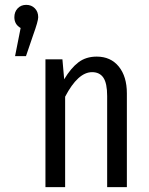

<svg xmlns="http://www.w3.org/2000/svg" viewBox="-20 -770 613 790"><path d="M137.2 -699.2Q137.2 -683.1 116.2 -625L86.9 -539.1H42L64.9 -654.8Q39.1 -669.4 39.1 -699.2Q39.1 -721.2 52.7 -735.6Q66.4 -750 87.9 -750Q109.4 -750 123.3 -735.8Q137.2 -721.7 137.2 -699.2ZM377.9 -537.1Q435.5 -537.1 468.8 -496.1Q502 -455.1 502 -386.2V0H420.9V-375Q420.9 -427.2 405.5 -450.2Q390.1 -473.1 358.9 -473.1Q300.8 -473.1 248 -372.1V0H167V-525.9H236.8L244.1 -443.8Q271.5 -489.7 302.5 -513.4Q333.5 -537.1 377.9 -537.1Z"/></svg>

Font: Fira Sans Compressed Book
Style: Regular
Weight: 350
Width: 1
Designer: Carrois Corporate & Edenspiekermann AG
Foundry: Carrois Corporate GbR & Edenspiekermann AG
Version: Version 4.203;PS 004.203;hotconv 1.0.88;makeotf.lib2.5.64775